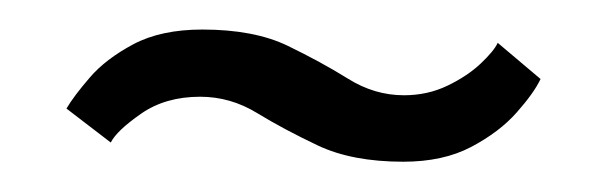

<svg xmlns="http://www.w3.org/2000/svg" viewBox="-20 -742 411 130"><path d="M253 -632.5Q218.5 -632.5 195.2 -643.5Q172 -654.5 154 -665.5Q136 -676.5 115.5 -676.5Q92 -676.5 75.5 -665Q59 -653.5 55 -645.5L25 -668.5Q30 -677 40.8 -689.5Q51.5 -702 70.2 -712Q89 -722 117 -722Q152 -722 174.8 -711Q197.5 -700 215.5 -688.8Q233.5 -677.5 253.5 -677.5Q269.5 -677.5 283 -684Q296.5 -690.5 305.5 -699Q314.5 -707.5 317 -713L346 -688.5Q341.5 -679 329.8 -665.8Q318 -652.5 299 -642.5Q280 -632.5 253 -632.5Z"/></svg>

Font: Imbue Thin 10pt Black
Style: Regular
Weight: 900
Version: Version 1.102